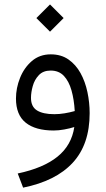

<svg xmlns="http://www.w3.org/2000/svg" viewBox="-20 -588 477 868"><path d="M206.1 -567.9 267.6 -506.3 206.1 -444.8 144.5 -506.3ZM385.3 -76.2Q385.3 64.9 308.8 147.7Q232.4 230.5 84.5 260.3L60.1 196.3Q175.8 171.9 239.7 120.4Q303.7 68.8 315.9 -13.7Q295.9 -7.3 270.5 -2.7Q245.1 2 223.1 2Q140.1 2 96.2 -33.4Q52.2 -68.8 52.2 -142.6Q52.2 -189.9 70.6 -235.8Q88.9 -281.7 124 -312Q159.2 -342.3 209.5 -342.3Q256.3 -342.3 289.6 -319.1Q322.8 -295.9 344 -257.6Q365.2 -219.2 375.2 -171.9Q385.3 -124.5 385.3 -76.2ZM225.6 -71.8Q248 -71.8 271.7 -75.7Q295.4 -79.6 317.9 -85.9Q314.9 -138.2 303.2 -179.4Q291.5 -220.7 268.8 -244.9Q246.1 -269 209 -269Q175.3 -269 155.8 -248.5Q136.2 -228 128.2 -199.2Q120.1 -170.4 120.1 -145.5Q120.1 -105.5 147.5 -88.6Q174.8 -71.8 225.6 -71.8Z"/></svg>

Font: Vazirmatn FD NL Light
Style: Regular
Weight: 300
Designer: Saber Rastikerdar
Foundry: Saber Rastikerdar
Version: Version 33.003